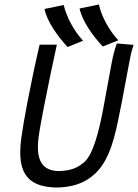

<svg xmlns="http://www.w3.org/2000/svg" viewBox="-20 -836 619 861"><path d="M510.7 -655.3C469.2 -699.5 436 -760.5 423.3 -815.8L336.9 -797.9C347.7 -742.3 398.9 -671.3 440.9 -627.5ZM352.5 -653.2C311.5 -697.7 278.8 -758.4 265.6 -813.6L179.7 -795.8C189.9 -740.2 241.2 -669.6 283.2 -625.3ZM503.9 -641.1C493.2 -610.8 488.3 -591.8 481.4 -557.1C465.3 -474.1 453.6 -402.8 441.9 -342.8C423.3 -246.6 398.4 -146 358.9 -109.9C327.1 -82.5 299.3 -71.3 247.1 -68.8C182.6 -68.8 149.9 -101.6 149.9 -177.2C149.9 -188.5 150.9 -201.2 152.3 -214.4C155.8 -243.7 165 -295.4 176.8 -355.5C194.3 -445.8 217.3 -555.2 234.9 -635.7H157.7C139.6 -558.6 119.6 -464.4 103.5 -380.4C90.8 -314.5 80.6 -254.9 75.7 -218.3C72.3 -194.3 70.8 -172.9 70.8 -152.3C70.8 -51.8 114.3 4.9 239.3 4.9C302.7 2.4 358.4 -11.7 407.2 -58.1C474.1 -121.1 497.1 -229.5 519 -342.8L524.9 -371.1C535.6 -425.3 546.4 -487.3 560.1 -558.1C564.9 -584.5 568.8 -605.5 579.1 -634.8Z"/></svg>

Font: Fantasque Sans Mono
Style: RegItalic
Weight: 400
Italic angle: -11°
Monospace: yes
Designer: Jany Belluz
Version: Version 1.6.3